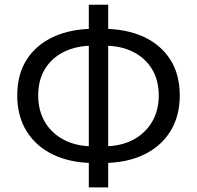

<svg xmlns="http://www.w3.org/2000/svg" viewBox="-20 -778 843 822"><path d="M383.2 -80.1Q284.3 -80.1 210.1 -114.8Q135.9 -149.5 94.8 -214.7Q53.8 -279.8 53.8 -369.3Q53.8 -460 94.8 -523.6Q135.9 -587.3 210.1 -621Q284.3 -654.7 383.2 -654.7H419.6Q519.5 -654.7 593.6 -621Q667.6 -587.3 708.6 -523.6Q749.6 -460 749.6 -369.3Q749.6 -279.8 708.6 -214.7Q667.6 -149.5 593.6 -114.8Q519.5 -80.1 419.6 -80.1ZM379.3 -151.5H423.5Q496.1 -151.5 548.7 -178.9Q601.3 -206.4 630.5 -255.4Q659.7 -304.5 659.7 -369.3Q659.7 -434.7 630.5 -482.6Q601.3 -530.4 548.7 -556.5Q496.1 -582.6 423.5 -582.6H379.3Q307.7 -582.6 254.6 -556.5Q201.5 -530.4 172.5 -482.6Q143.5 -434.7 143.5 -369.3Q143.5 -304.5 172.5 -255.4Q201.5 -206.4 254.6 -178.9Q307.7 -151.5 379.3 -151.5ZM360.2 24.4V-757.8H443.2V24.4Z"/></svg>

Font: Shanggu Sans SC VF
Style: Regular
Weight: 250
Designer: GuiWonder
Version: Version 1.021